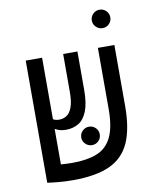

<svg xmlns="http://www.w3.org/2000/svg" viewBox="-86 -830 757 907"><g transform="rotate(-10 293.0 -376.5)"><path d="M190.9 9.3Q153.8 9.3 120.4 6.1Q86.9 2.9 68.4 0V-0.5V-585.9H147V-291Q158.2 -283.7 177.2 -283.7Q195.8 -283.7 211.9 -293.9Q228 -304.2 238 -330.6Q248 -356.9 248 -405.3V-585.9H316.4V-402.3Q316.4 -337.4 301.3 -299.8Q286.1 -262.2 260 -246.6Q233.9 -231 200.2 -231Q182.6 -231 170.2 -234.6Q157.7 -238.3 147 -244.6V-74.2Q160.2 -73.2 174.1 -72.5Q188 -71.8 201.7 -71.8Q271.5 -71.8 318.8 -90.1Q366.2 -108.4 390.4 -156.5Q414.6 -204.6 414.6 -293.9V-585.9H493.7V-293.5Q493.7 -184.6 463.9 -117.9Q434.1 -51.3 367.7 -21Q301.3 9.3 190.9 9.3ZM308.1 -138.2Q290 -138.2 276.9 -151.1Q263.7 -164.1 263.7 -182.1Q263.7 -200.7 276.9 -213.6Q290 -226.6 308.1 -226.6Q326.7 -226.6 339.6 -213.6Q352.5 -200.7 352.5 -182.1Q352.5 -164.1 339.6 -151.1Q326.7 -138.2 308.1 -138.2ZM453.1 -673.8Q435.1 -673.8 421.9 -686.8Q408.7 -699.7 408.7 -717.8Q408.7 -736.3 421.9 -749.3Q435.1 -762.2 453.1 -762.2Q471.7 -762.2 484.6 -749.3Q497.6 -736.3 497.6 -717.8Q497.6 -699.7 484.6 -686.8Q471.7 -673.8 453.1 -673.8Z"/></g></svg>

Font: Cascadia Mono SemiLight
Style: Regular
Weight: 350
Monospace: yes
Designer: Aaron Bell
Foundry: Saja Typeworks
Version: Version 2404.023; ttfautohint (v1.8.4)